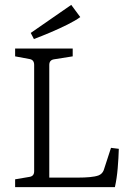

<svg xmlns="http://www.w3.org/2000/svg" viewBox="-20 -767 531 787"><path d="M435 -161 467 -157Q466 -120 462.5 -78Q459 -36 451 0H42V-32L101 -42Q120 -45 120 -65V-501Q120 -522 101 -525L42 -536V-568H278V-536L202 -524Q182 -521 182 -501V-39H299Q326 -39 348 -41Q370 -43 384 -48Q399 -54 405 -69ZM119 -607 106 -632 272 -747 309 -697Q290 -683 257 -666.5Q224 -650 187.5 -634.5Q151 -619 119 -607Z"/></svg>

Font: Rasa Light
Style: Regular
Weight: 300
Designer: Anna Giedrys (Yrsa+Rasa design), David Brezina (Yrsa art-direction, Rasa art-direction, design)
Foundry: Rosetta Type Foundry
Version: Version 2.004